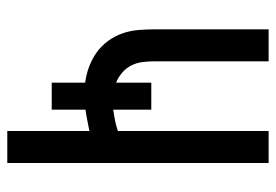

<svg xmlns="http://www.w3.org/2000/svg" viewBox="-138 -638 775 540"><g transform="rotate(90 250.0 -367.5)"><path d="M348 0V-231Q333 -228 318 -225Q303 -222 288 -220V-125H212V-219Q189 -222 167.5 -230Q146 -238 127.5 -251Q109 -264 95 -283Q81 -302 73.5 -323.5Q66 -345 64 -368Q62 -391 62 -414V-735H152V-414Q152 -397 154 -380.5Q156 -364 163.5 -349Q171 -334 184 -323Q197 -312 212 -306V-405H288V-298Q303 -300 318 -303Q333 -306 348 -311V-735H438V0Z"/></g></svg>

Font: Iosevka Curly Medium
Style: Regular
Weight: 500
Monospace: yes
Designer: Belleve Invis
Foundry: Belleve Invis
Version: Version 22.1.2; ttfautohint (v1.8.4)